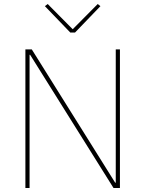

<svg xmlns="http://www.w3.org/2000/svg" viewBox="-20 -947 732 967"><path d="M334 -783.2 206.1 -916 220.2 -926.8 346.2 -799.8 472.2 -926.8 485.8 -916 357.9 -783.2ZM107.9 0V-698.2H140.1L560.1 -26.9H563V-698.2H584V0H551.8L131.8 -670.9H128.9V0Z"/></svg>

Font: Anuphan Thin
Style: Regular
Weight: 250
Designer: Mike Abbink, Paul van der Laan, Pieter van Rosmalen, Mint Tantisuwanna
Foundry: Bold Monday; Cadson Demak
Version: Version 3.002;hotconv 1.0.109;makeotfexe 2.5.65596